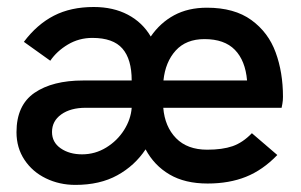

<svg xmlns="http://www.w3.org/2000/svg" viewBox="-20 -516 857 546"><path d="M26.9 -140.1Q26.9 -216.8 78.1 -252Q129.4 -287.1 216.3 -287.1H354.5Q354.5 -347.7 328.1 -377.9Q301.8 -408.2 242.7 -408.2Q204.6 -408.2 173.1 -389.4Q141.6 -370.6 123 -343.3L47.9 -397Q85.4 -446.8 133.3 -471.4Q181.2 -496.1 246.6 -496.1Q302.2 -496.1 343.8 -474.1Q385.3 -452.1 408.7 -412.1Q435.5 -451.2 475.3 -472.7Q515.1 -494.1 568.4 -494.1Q646.5 -494.1 694.8 -459Q743.2 -423.8 763.9 -366.9Q784.7 -310.1 784.7 -240.7Q784.7 -230 783 -220.9Q781.2 -211.9 780.8 -209.5H444.3Q448.7 -155.8 480.7 -123Q512.7 -90.3 569.3 -90.3Q612.3 -90.3 641.4 -100.3Q670.4 -110.4 696.3 -137.2L768.6 -75.2Q727.1 -32.2 679.4 -13.2Q631.8 5.9 570.3 5.9Q505.9 5.9 462.2 -19.8Q418.5 -45.4 394 -91.3Q363.3 -44.9 313.7 -17.6Q264.2 9.8 194.3 9.8Q148.9 9.8 110.6 -8.8Q72.3 -27.3 49.6 -61.5Q26.9 -95.7 26.9 -140.1ZM682.6 -287.1Q677.7 -343.8 647.9 -374.3Q618.2 -404.8 561.5 -404.8Q509.3 -404.8 479.7 -372.3Q450.2 -339.8 444.8 -287.1ZM354.5 -209.5H223.6Q180.7 -209.5 154.3 -190.7Q127.9 -171.9 127.9 -140.6Q127.9 -111.3 152.6 -94.2Q177.2 -77.1 213.4 -77.1Q250.5 -77.1 282 -96.4Q313.5 -115.7 332.8 -146.2Q352.1 -176.8 354.5 -209.5Z"/></svg>

Font: Acari Sans SemiBold
Style: Regular
Weight: 600
Designer: Alfredo Marco Pradil and Stefan Peev
Foundry: Hanken Design Co.
Version: Version 1.045;January 11, 2019;FontCreator 11.5.0.2425 64-bi